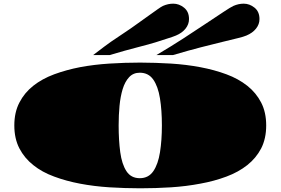

<svg xmlns="http://www.w3.org/2000/svg" viewBox="-20 -999 1530 1047"><path d="M744.6 27.8Q702.6 27.8 660.9 26.4Q619.1 24.9 577.1 22.5Q493.2 17.1 417 2.7Q340.8 -11.7 275.4 -36.1Q209.5 -60.1 161.6 -98.6Q113.3 -136.7 85.7 -189.9Q58.1 -243.2 58.1 -314.9Q58.1 -386.7 85.9 -439.9Q113.3 -493.2 161.4 -531.2Q209.5 -569.3 275.4 -593.8Q341.8 -618.2 417 -632.8Q493.2 -647 576.9 -652.3Q660.6 -657.7 744.6 -657.7Q786.6 -657.7 828.6 -656.2Q870.6 -654.8 912.6 -652.3Q996.1 -647 1072.5 -632.6Q1148.9 -618.2 1214.8 -593.8Q1279.8 -569.8 1328.6 -531.2Q1376.5 -493.2 1404.1 -439.9Q1431.6 -386.7 1431.6 -314.9Q1431.6 -243.7 1404.3 -189.9Q1376.5 -136.7 1328.4 -98.6Q1280.3 -60.5 1214.8 -36.1Q1182.1 -23.9 1146.5 -14.2Q1110.8 -4.4 1072.8 2.4Q996.1 17.1 912.4 22.5Q828.6 27.8 744.6 27.8ZM742.2 -27.3Q790 -27.3 816.2 -65.7Q842.3 -104 852.5 -169.2Q862.8 -234.4 862.8 -314.9Q862.8 -397.9 852.3 -462.9Q841.8 -527.8 815.7 -565.2Q789.6 -602.5 742.2 -602.5Q707 -602.5 684.3 -578.4Q661.6 -554.2 648.9 -513.2Q636.7 -472.7 631.8 -422.1Q627 -371.6 627 -314.9Q627 -234.4 635.7 -169.2Q644.5 -104 669.4 -65.7Q694.3 -27.3 742.2 -27.3ZM487.8 -698.7Q562 -755.4 585.4 -771.5Q614.7 -792 654.3 -817.9Q693.8 -843.8 734.4 -873.5L797.4 -918.5Q820.8 -935.1 839.6 -948.5Q858.4 -961.9 868.7 -966.8Q896.5 -979 924.8 -979Q956.5 -979 983.6 -957.3Q1010.7 -935.5 1010.7 -895Q1010.7 -866.7 991.9 -843Q973.1 -819.3 939.5 -805.2Q924.3 -798.8 897 -790.3Q869.6 -781.7 835.4 -770.5Q797.4 -758.3 730 -741.2Q695.8 -732.4 658 -721.9Q620.1 -711.4 578.1 -698.7ZM833 -698.7Q916 -748 979 -788.8Q1042 -829.6 1104 -871.1Q1159.2 -907.7 1198.5 -933.8Q1237.8 -960 1252.9 -966.8Q1280.8 -979 1309.1 -979Q1340.8 -979 1367.9 -957.3Q1395 -935.5 1395 -895Q1395 -866.7 1376.2 -843Q1357.4 -819.3 1323.7 -805.2Q1309.1 -798.8 1276.1 -790.8Q1243.2 -782.7 1192.9 -770.5Q1142.6 -758.3 1075 -741Q1007.3 -723.6 923.3 -698.7Z"/></svg>

Font: Asset
Style: Regular
Weight: 400
Version: Version 1.003; ttfautohint (v1.8.4.7-5d5b)